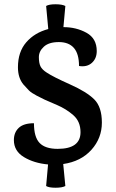

<svg xmlns="http://www.w3.org/2000/svg" viewBox="-20 -756 542 899"><path d="M433 -517Q433 -482 410 -461.5Q387 -441 350 -447Q350 -504 326 -531.5Q302 -559 255.5 -559Q209 -559 185.5 -537.5Q162 -516 162 -488.5Q162 -461 169.5 -445.5Q177 -430 199 -416Q229 -396 307.5 -361Q386 -326 421.5 -290.5Q457 -255 457 -182Q457 -109 408 -54.5Q359 0 276 12L286 115Q271 123 240 123Q209 123 196 115L205 14Q139 8 92 -20.5Q45 -49 45 -100Q45 -136 68 -157.5Q91 -179 139 -179Q139 -114 165.5 -86.5Q192 -59 250 -59Q357 -59 357 -137Q357 -187 323.5 -216.5Q290 -246 246.5 -264.5Q203 -283 190 -289Q177 -295 152 -308Q127 -321 115.5 -332.5Q104 -344 90 -360Q64 -391 64 -441Q64 -513 103 -558Q142 -603 206 -620L196 -728Q209 -736 240 -736Q271 -736 286 -728L277 -629Q337 -629 385 -602.5Q433 -576 433 -517Z"/></svg>

Font: Karma
Style: Bold
Weight: 700
Designer: Joana Correia
Foundry: Indian Type Foundry
Version: Version 1.202;PS 1.0;hotconv 1.0.78;makeotf.lib2.5.61930; tt